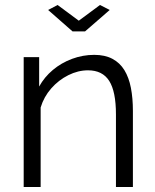

<svg xmlns="http://www.w3.org/2000/svg" viewBox="-20 -750 623 770"><path d="M513 0H445V-291Q445 -383 418 -425.5Q391 -468 333 -468Q293 -468 254 -448.5Q215 -429 185.5 -395.5Q156 -362 143 -319V0H75V-521H137V-403Q158 -441 192 -469.5Q226 -498 269 -514Q312 -530 358 -530Q401 -530 431 -514Q461 -498 479 -468.5Q497 -439 505 -397.5Q513 -356 513 -305ZM211 -730 296 -667 381 -730 420 -710 321 -624H271L173 -710Z"/></svg>

Font: Raleway Thin
Style: Regular
Weight: 400
Version: Version 4.026